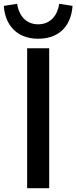

<svg xmlns="http://www.w3.org/2000/svg" viewBox="-46 -991 402 1011"><path d="M213 -368V-737H97V0H155H213ZM21 -840C50 -808 94 -787 155 -787C217 -787 261 -808 290 -840C319 -872 333 -916 336 -960L266 -971C258 -916 224 -863 155 -863C86 -863 52 -916 44 -971L-26 -960C-23 -916 -9 -872 21 -840Z"/></svg>

Font: GenSekiGothic2 TW M
Style: Regular
Weight: 500
Version: Version 2.100;PS 2.1;hotconv 16.6.51;makeotf.lib2.5.65220 DE